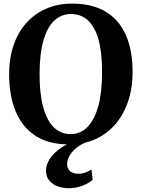

<svg xmlns="http://www.w3.org/2000/svg" viewBox="-20 -772 768 1041"><path d="M359 11Q245 12 172 -36Q99 -84 64.2 -169.8Q29.5 -255.5 29.5 -368Q29.5 -455.5 53.5 -526.2Q77.5 -597 122.8 -647.5Q168 -698 231 -725.2Q294 -752.5 371.5 -752.5Q484.5 -752 557 -706.2Q629.5 -660.5 664.2 -577.8Q699 -495 699 -382.5Q699 -295.5 674.8 -223.2Q650.5 -151 605.8 -98.8Q561 -46.5 498.5 -18Q436 10.5 359 11ZM363 -45Q415.5 -45 453.8 -83Q492 -121 512.8 -196.2Q533.5 -271.5 533.5 -382Q533.5 -487.5 514 -557.2Q494.5 -627 456.8 -661.5Q419 -696 365 -696Q312.5 -696 274.2 -660.2Q236 -624.5 215.2 -551.8Q194.5 -479 194.5 -368.5Q194.5 -263 214.2 -191Q234 -119 271.5 -82Q309 -45 363 -45ZM352 248.5Q322 248.5 293.8 238.5Q265.5 228.5 247.5 207.2Q229.5 186 229.5 152.5Q229.5 123 247.2 93.8Q265 64.5 296.5 40Q328 15.5 369 -1L400.5 -5L447.5 -1Q413 13 389.8 33.5Q366.5 54 355.2 76Q344 98 344 117.5Q344 142.5 359.8 156.2Q375.5 170 404.5 170Q426.5 170 443.2 163.2Q460 156.5 476 147.5L482.5 203Q463.5 220.5 427.8 234.5Q392 248.5 352 248.5Z"/></svg>

Font: Merriweather 36pt
Style: Bold
Weight: 700
Designer: Eben Sorkin
Foundry: Eben Sorkin
Version: Version 2.100